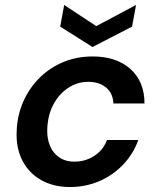

<svg xmlns="http://www.w3.org/2000/svg" viewBox="-20 -740 638 772"><path d="M261 12Q195 12 145.5 -16Q96 -44 70 -94.5Q44 -145 47 -211Q49 -275 73 -330Q97 -385 138.5 -426.5Q180 -468 234.5 -490.5Q289 -513 353 -513Q448 -513 504.5 -462.5Q561 -412 561 -324H436Q434 -366 406 -388.5Q378 -411 335 -411Q291 -411 254 -386.5Q217 -362 194.5 -319.5Q172 -277 170 -221Q169 -191 176.5 -166.5Q184 -142 198.5 -125Q213 -108 233 -99Q253 -90 278 -90Q308 -90 333.5 -100Q359 -110 379.5 -129.5Q400 -149 410 -177H536Q516 -121 475 -78Q434 -35 379 -11.5Q324 12 261 12ZM527 -720 511 -633 352 -551 222 -633 238 -720 367 -635Z"/></svg>

Font: DM Sans 17pt SemiBold
Style: Italic
Weight: 600
Italic angle: -10°
Version: Version 4.004;gftools[0.9.30]